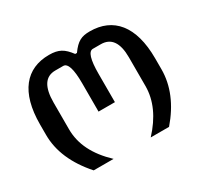

<svg xmlns="http://www.w3.org/2000/svg" viewBox="-113 -649 828 793"><g transform="rotate(-30 301.0 -252.5)"><path d="M124 0H218.8C152.8 -62.5 120.6 -127 120.6 -198.2V-325.2C120.6 -399.4 144.5 -436.5 192.9 -436.5H230.5C252 -436.5 262.7 -402.8 262.7 -335.4V-200.2H340.8V-335.4C340.8 -402.8 351.1 -436.5 372.1 -436.5H408.7C458.5 -437 483.4 -401.9 483.4 -332V-194.8C483.4 -127.4 454.1 -62.5 396 0H483.4C544.4 -70.8 575.2 -145 575.2 -221.7V-273.9C575.2 -428.7 507.8 -505.4 397 -505.4C357.4 -505.4 335.9 -495.6 306.6 -454.6H298.3C270.5 -491.7 248.5 -505.4 202.1 -505.4C92.8 -505.4 26.9 -428.7 26.9 -274.9V-225.1C26.9 -148.4 59.1 -73.2 124 0Z"/></g></svg>

Font: Hack
Style: Regular
Weight: 400
Monospace: yes
Designer: Christopher Simpkins
Foundry: Christopher Simpkins
Version: Version 2.010